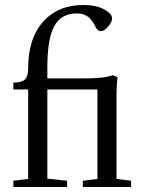

<svg xmlns="http://www.w3.org/2000/svg" viewBox="-20 -746 576 766"><path d="M33.2 0V-24.9L92.3 -32.2V-389.2H33.2V-416.5Q66.9 -416.5 79.6 -429Q92.3 -441.4 92.3 -473.1Q92.3 -592.8 152.1 -659.4Q211.9 -726.1 312 -726.1Q363.3 -726.1 395.3 -708.7Q427.2 -691.4 427.2 -672.4Q427.2 -658.7 411.6 -640.1Q396 -621.6 383.3 -621.6Q369.6 -621.6 362.8 -635.7Q357.9 -646.5 353 -654.3Q348.1 -662.1 339.1 -671.9Q330.1 -681.6 316.9 -687Q303.7 -692.4 287.1 -692.4Q223.6 -692.4 196.3 -641.4Q168.9 -590.3 168.9 -479V-433.1H314.5Q398.4 -433.1 429.7 -446.3L448.7 -438.5Q444.8 -404.3 444.8 -364.7V-32.2L502.9 -24.9V0H310.5V-24.9L368.7 -32.2V-389.2H168.9V-33.2L247.6 -24.9V0Z"/></svg>

Font: Elstob
Style: Regular
Weight: 400
Designer: Peter S. Baker
Version: Version 1.015